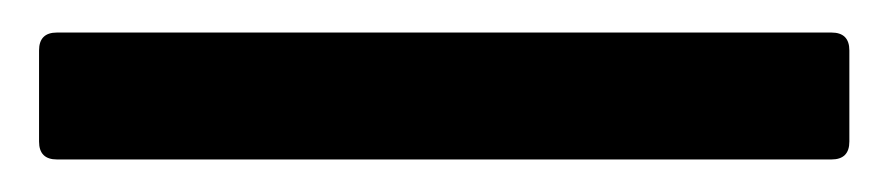

<svg xmlns="http://www.w3.org/2000/svg" viewBox="-20 40 546 118"><path d="M15 138Q4 138 4 127V71Q4 60 15 60H491Q502 60 502 71V127Q502 138 491 138Z"/></svg>

Font: Sofia Sans Extra Cond
Style: Bold
Weight: 700
Width: 1
Designer: Botio Nikoltchev, Ani Petrova
Foundry: lettersoup
Version: Version 4.100; ttfautohint (v1.8.3)